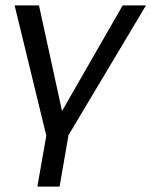

<svg xmlns="http://www.w3.org/2000/svg" viewBox="-20 -501 559 709"><path d="M233 -2 519 -481H433L209 -91L124 -481H34L151 0L118 188H200Z"/></svg>

Font: Geom Light
Style: Italic
Weight: 300
Italic angle: -10°
Version: Version 1.102